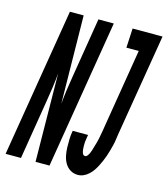

<svg xmlns="http://www.w3.org/2000/svg" viewBox="-156 -822 801 917"><g transform="rotate(15 244.5 -363.5)"><path d="M-45 0 76 -735H144L150 -299Q153 -334 158 -369.5Q163 -405 169 -441L217 -735H293L172 0H103L98 -436Q95 -401 90 -365.5Q85 -330 79 -294L31 0ZM314 8Q293 8 276.5 -2Q260 -12 250 -29Q240 -46 236 -66Q232 -86 231.5 -106Q231 -126 231.5 -146.5Q232 -167 236 -188V-189H312Q311 -180 309 -170.5Q307 -161 306.5 -152Q306 -143 306 -133.5Q306 -124 307 -115Q308 -106 311.5 -97Q315 -88 325 -88Q331 -88 336 -95Q341 -102 344 -108.5Q347 -115 349 -121.5Q351 -128 353 -135Q355 -142 357 -148.5Q359 -155 361 -162Q363 -169 364.5 -175.5Q366 -182 367.5 -189Q369 -196 370 -202.5Q371 -209 372.5 -216Q374 -223 375 -229.5Q376 -236 377 -243L442 -639H381L386 -735H534L450 -228Q448 -214 446 -200Q444 -186 440.5 -172Q437 -158 433 -144Q429 -130 424.5 -116.5Q420 -103 414 -89.5Q408 -76 401.5 -63Q395 -50 386.5 -37.5Q378 -25 366.5 -14.5Q355 -4 341.5 2Q328 8 314 8Z"/></g></svg>

Font: Iosevka Term Curly Oblique
Style: Bold
Weight: 700
Italic angle: -9°
Designer: Belleve Invis
Foundry: Belleve Invis
Version: Version 32.3.0